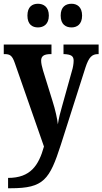

<svg xmlns="http://www.w3.org/2000/svg" viewBox="-20 -773 545 1022"><path d="M361 -627C389 -627 417 -643 417 -690C417 -737 389 -753 361 -753C330 -753 303 -737 303 -690C303 -643 330 -627 361 -627ZM182 -627C211 -627 240 -643 240 -690C240 -737 211 -753 182 -753C152 -753 126 -737 126 -690C126 -643 152 -627 182 -627ZM23 174V229H38C213 229 244 183 304 -3L435 -414C453 -469 470 -485 502 -485H505V-536H318V-485H322C357 -483 372 -476 372 -450C372 -434 368 -411 363 -396L310 -206C301 -175 293 -145 288 -111C285 -140 275 -187 259 -237L209 -398C203 -419 199 -436 199 -450C199 -473 212 -485 250 -485H254V-536H0V-485H4C33 -485 45 -478 59 -437L214 7C186 107 143 174 23 174Z"/></svg>

Font: Noto Serif Georgian Condensed Bold
Style: Regular
Weight: 700
Width: 3
Designer: Monotype Design Team, Akaki Razmadze
Foundry: Google LLC
Version: Version 2.003